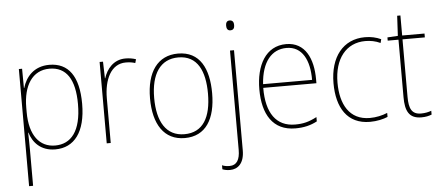

<svg xmlns="http://www.w3.org/2000/svg" viewBox="-58 -861 2857 1241"><g transform="rotate(-5 1370.0 -240.5)"><path d="M282 -538C181 -538 128 -472 108 -403H106L105 -528H84V232H110V-4C110 -42 109 -80 108 -113H110C129 -49 179 10 274 10C397 10 472 -85 472 -269C472 -447 406 -538 282 -538ZM281 -513C390 -513 445 -430 445 -269C445 -93 378 -15 275 -15C175 -15 110 -94 110 -246V-275C110 -419 170 -513 281 -513Z M776 -536C698 -536 653 -478 635 -420H633L630 -528H608V0H634V-290C634 -410 679 -510 776 -510C800 -510 819 -507 837 -501L844 -525C824 -532 801 -536 776 -536Z M1315 -264C1315 -423 1259 -538 1117 -538C985 -538 912 -436 912 -265C912 -97 980 10 1114 10C1251 10 1315 -97 1315 -264ZM939 -265C939 -421 1000 -513 1117 -513C1242 -513 1288 -408 1288 -264C1288 -110 1235 -15 1114 -15C995 -15 939 -112 939 -265Z M1443 -690C1443 -673 1449 -658 1468 -658C1489 -658 1495 -672 1495 -690C1495 -706 1490 -722 1468 -722C1448 -722 1443 -706 1443 -690ZM1387 241C1438 241 1480 206 1480 122V-528H1454V116C1454 180 1433 215 1387 215C1370 215 1353 213 1338 206V232C1350 237 1366 241 1387 241Z M1819 -538C1685 -538 1621 -416 1621 -261C1621 -100 1685 10 1832 10C1888 10 1931 -1 1973 -23V-51C1921 -24 1885 -15 1832 -15C1710 -15 1646 -105 1647 -269H1992V-295C1992 -427 1943 -538 1819 -538ZM1819 -513C1921 -513 1967 -420 1966 -293H1648C1658 -438 1723 -513 1819 -513Z M2316 10C2361 10 2403 0 2431 -12V-38C2398 -24 2357 -15 2317 -15C2184 -15 2128 -121 2128 -260C2128 -416 2206 -513 2330 -513C2363 -513 2396 -507 2428 -492L2434 -516C2403 -530 2370 -538 2330 -538C2188 -538 2102 -429 2102 -259C2102 -101 2168 10 2316 10Z M2649 -15C2588 -15 2571 -55 2571 -130V-503H2716V-528H2571V-658H2550L2543 -528L2475 -524V-503H2545V-130C2545 -42 2568 10 2649 10C2678 10 2697 5 2716 -2V-27C2698 -20 2676 -15 2649 -15Z"/></g></svg>

Font: Noto Sans Ethiopic SemiCondensed Thin
Style: Regular
Weight: 100
Width: 4
Designer: Monotype Design Team
Foundry: Monotype Imaging Inc.
Version: Version 2.102